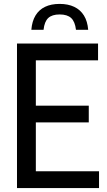

<svg xmlns="http://www.w3.org/2000/svg" viewBox="-20 -963 549 983"><path d="M67 0V-740H482V-654H163.5V-86H487V0ZM140 -336.5V-422H434.5V-336.5ZM140.5 -810.5Q144 -854.5 162 -884Q180 -913.5 211 -928.2Q242 -943 285.5 -943Q328.5 -943 360 -928Q391.5 -913 409.8 -883.5Q428 -854 431.5 -810.5H369Q364 -852.5 344.2 -870.8Q324.5 -889 285.5 -889Q246.5 -889 227 -870.8Q207.5 -852.5 203 -810.5Z"/></svg>

Font: Encode Sans SC Condensed Medium
Style: Regular
Weight: 500
Width: 3
Designer: Multiple Designers
Foundry: Impallari Type
Version: Version 3.002